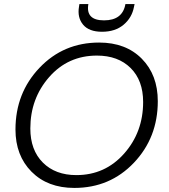

<svg xmlns="http://www.w3.org/2000/svg" viewBox="-20 -916 828 943"><path d="M755 -419Q755 -240 637.5 -116.5Q520 7 345 7Q214 7 135 -72.5Q56 -152 56 -280Q56 -459 174 -583Q292 -707 467 -707Q598 -707 676.5 -627.5Q755 -548 755 -419ZM129 -285Q129 -179 190.5 -117.5Q252 -56 355 -56Q496 -56 589.5 -161.5Q683 -267 683 -415Q683 -521 621.5 -582Q560 -643 456 -643Q314 -643 221.5 -537.5Q129 -432 129 -285ZM638 -882Q628 -829 587 -794.5Q546 -760 481 -760Q417 -760 388 -795Q359 -830 368 -883L370 -896H414Q400 -816 491 -816Q582 -816 596 -896H641Z"/></svg>

Font: Poppins Light
Style: Italic
Weight: 300
Italic angle: -10°
Designer: Ninad Kale (Devanagari), Jonny Pinhorn (Latin)
Foundry: Indian Type Foundry
Version: Version 3.200;PS 1.000;hotconv 16.6.54;makeotf.lib2.5.65590